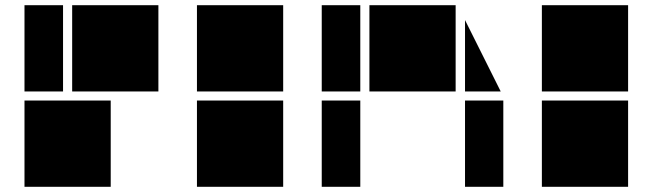

<svg xmlns="http://www.w3.org/2000/svg" viewBox="-20 -717 2505 737"><path d="M222 -366H74V-697H222ZM588 -366H257V-697H588ZM405 0H74V-331H405Z M1067 -366H736V-697H1067ZM1067 0H736V-331H1067Z M1363 -366H1215V-697H1363ZM1729 -366H1398V-697H1729ZM1902 -366H1765V-640ZM1912 0H1765V-331H1912ZM1363 0H1215V-331H1363Z M2391 -366H2060V-697H2391ZM2391 0H2060V-331H2391Z"/></svg>

Font: Geotalism
Style: Regular
Weight: 400
Designer: GGBotNet
Foundry: GGBotNet
Version: 1.00